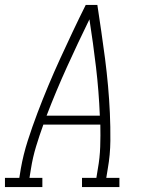

<svg xmlns="http://www.w3.org/2000/svg" viewBox="-54 -755 574 775"><path d="M-34 0V-37H24L30 -74Q40 -131 58 -187Q76 -243 97 -298.5Q118 -354 141 -409Q164 -464 189 -518.5Q214 -573 239.5 -627Q265 -681 292 -735H339Q347 -681 355 -627Q363 -573 370 -518.5Q377 -464 382 -409Q387 -354 389.5 -298.5Q392 -243 391.5 -186.5Q391 -130 381 -74L375 -37H428V0H277V-37H335L341 -74Q349 -118 350.5 -163Q352 -208 351 -252H121Q105 -208 91.5 -163.5Q78 -119 71 -74L65 -37H117V0ZM134 -288H349Q345 -387 333.5 -484Q322 -581 307 -677Q260 -581 216 -484Q172 -387 134 -288Z"/></svg>

Font: Iosevka Curly Slab XLtObl
Style: Regular
Weight: 200
Italic angle: -9°
Monospace: yes
Designer: Belleve Invis
Foundry: Belleve Invis
Version: Version 11.1.0; ttfautohint (v1.8.3)